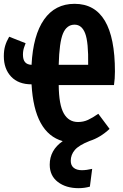

<svg xmlns="http://www.w3.org/2000/svg" viewBox="-25 -731 645 1004"><path d="M571 -286H282Q283 -183 308.5 -138Q334 -93 383 -93Q411 -93 435 -104Q459 -115 489 -136L548 -57Q500 -12 444 6Q388 28 366.5 53Q345 78 345 110Q345 134 360.5 146.5Q376 159 403 159Q427 159 457 152L445 245Q416 253 386 253Q320 253 277.5 220.5Q235 188 235 130Q235 54 303 7Q154 -35 140 -290Q71 -290 33 -330.5Q-5 -371 -5 -437Q-5 -468 2 -491.5Q9 -515 23 -539L109 -505Q108 -502 101.5 -484.5Q95 -467 95 -445Q95 -419 106 -406Q117 -393 140 -392Q148 -547 205.5 -629Q263 -711 365 -711Q576 -711 576 -357Q576 -319 571 -286ZM365 -602Q324 -602 304.5 -556Q285 -510 282 -392H436Q438 -510 420.5 -556Q403 -602 365 -602Z"/></svg>

Font: Fira Mono
Style: Bold
Weight: 700
Monospace: yes
Designer: Carrois Corporate & Edenspiekermann AG
Foundry: Carrois Corporate GbR & Edenspiekermann AG
Version: Version 3.206